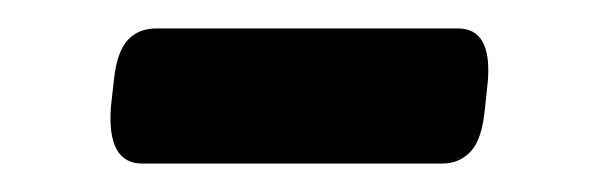

<svg xmlns="http://www.w3.org/2000/svg" viewBox="-20 -333 420 135"><path d="M80 -218Q55 -218 58 -258L60 -276Q62 -296 69.5 -304.5Q77 -313 90 -313H302Q326 -313 323 -276L321 -257Q319 -235 311 -226.5Q303 -218 291 -218Z"/></svg>

Font: Asap Expanded Expanded SemiBold
Style: Italic
Weight: 600
Width: 7
Italic angle: -6°
Designer: Pablo Cosgaya
Foundry: Omnibus-Type
Version: Version 3.001; ttfautohint (v1.8.4.7-5d5b)